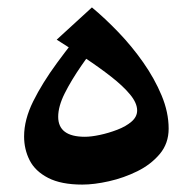

<svg xmlns="http://www.w3.org/2000/svg" viewBox="-20 -488 520 518"><path d="M202 10Q145 10 110 -8Q75 -26 60 -55.5Q45 -85 45 -120Q45 -165 69.5 -214.5Q94 -264 134 -318.5Q174 -373 222 -431L259 -394Q228 -352 200 -311.5Q172 -271 154.5 -236Q137 -201 137 -173Q137 -146 155 -132.5Q173 -119 209 -119Q226 -119 249.5 -124Q273 -129 296.5 -138Q320 -147 335 -160Q350 -173 350 -190Q350 -210 331 -233Q312 -256 280 -281Q248 -306 209.5 -331.5Q171 -357 133 -381L228 -468Q263 -439 299.5 -401Q336 -363 366.5 -319.5Q397 -276 416 -230.5Q435 -185 435 -141Q435 -101 411 -72.5Q387 -44 350.5 -26Q314 -8 274 1Q234 10 202 10Z"/></svg>

Font: Marhey Light
Style: Regular
Weight: 400
Version: Version 1.000